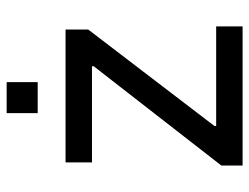

<svg xmlns="http://www.w3.org/2000/svg" viewBox="-108 -660 768 592"><g transform="rotate(-90 276.0 -364.0)"><path d="M61.5 0V-65.4L367.7 -459V-464.4H71.3V-545.9H481V-476.1L183.6 -86.9V-81.5H490.7V0ZM223.1 -631.8V-727.5H318.8V-631.8Z"/></g></svg>

Font: Atlassian Sans
Style: Regular
Weight: 400
Designer: Rasmus Andersson
Foundry: Modifications by Atlassian Pty Ltd, manufactured by rsms
Version: Version 4.001;git-9221beed3